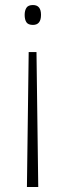

<svg xmlns="http://www.w3.org/2000/svg" viewBox="-20 -555 261 763"><path d="M143 -496Q143 -456 111 -456Q92 -456 85 -466.5Q78 -477 78 -496Q78 -513 85 -524Q92 -535 111 -535Q143 -535 143 -496ZM94 -348H125L132 188H87Z"/></svg>

Font: Noto Sans Ethiopic SemiCondensed ExtraLight
Style: Regular
Weight: 200
Width: 4
Designer: Monotype Design Team
Foundry: Monotype Imaging Inc.
Version: Version 2.102; ttfautohint (v1.8.4.7-5d5b)